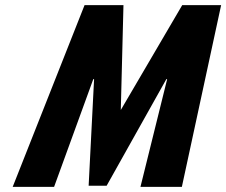

<svg xmlns="http://www.w3.org/2000/svg" viewBox="-20 -721 873 741"><path d="M522.1 0.1H681.9L833.4 -701.1H683.2L446.2 -296.5L456.5 -701.1H306.3L29 0.1H188.8L340 -415.5H343.1L322.1 -4.1H391.5L622 -415.5H625.1Z"/></svg>

Font: Hussar
Style: BdSuprConOblThree
Weight: 700
Foundry: Cannot Into Space Fonts
Version: Version 2.00